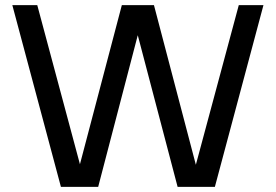

<svg xmlns="http://www.w3.org/2000/svg" viewBox="-20 -727 1073 747"><path d="M362 0 516 -590 671 0H816L1005 -707H909L742 -86L579 -707H454L291 -88L125 -707H28L217 0Z"/></svg>

Font: Telex Regular
Style: Regular
Weight: 400
Designer: Andres Torresi
Foundry: Andres Torresi
Version: Version 1.001